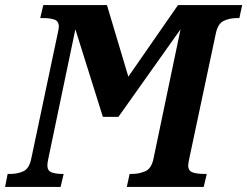

<svg xmlns="http://www.w3.org/2000/svg" viewBox="-40 -734 971 754"><path d="M-20 0 -10 -51H2Q29 -51 52 -61.5Q75 -72 83 -112L185 -595Q191 -621 191 -629Q191 -651 174 -657Q157 -663 130 -663H118L130 -714H380L464 -433L659 -714H911L900 -663H890Q862 -663 838.5 -652Q815 -641 807 -600L703 -110Q702 -104 700.5 -96.5Q699 -89 699 -85Q699 -63 716.5 -57Q734 -51 761 -51H772L760 0H458L469 -51H479Q506 -51 530.5 -61.5Q555 -72 563 -112L669 -619L425 -275H364L256 -619L151 -117Q146 -94 146 -85Q146 -63 163 -57Q180 -51 202 -51H210L198 0Z"/></svg>

Font: Noto Serif Condensed
Style: Bold Italic
Weight: 700
Width: 3
Italic angle: -12°
Designer: Monotype Design Team
Foundry: Monotype Imaging Inc.
Version: Version 2.014